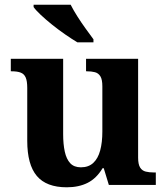

<svg xmlns="http://www.w3.org/2000/svg" viewBox="-20 -786 707 816"><path d="M263.7 10Q177.2 10 136.5 -38.2Q95.8 -86.5 95.8 -187.7V-412.1Q95.8 -441.5 89.2 -456.6Q82.7 -471.7 68.2 -477.3Q53.8 -483 29.5 -483H25.9V-536H248.4V-215.9Q248.4 -173.5 255.3 -141.7Q262.2 -109.8 278.5 -92.3Q294.8 -74.9 323.8 -74.9Q356.2 -74.9 376.4 -93.6Q396.6 -112.4 405.8 -146.6Q415 -180.8 415 -227V-419.1Q415 -448.2 406.6 -461.7Q398.2 -475.3 383.5 -479.1Q368.8 -483 349.3 -483H345.7V-536H567V-116Q567 -87.5 575.6 -73.9Q584.2 -60.3 599.5 -56.7Q614.8 -53 633.9 -53H642.2V0H442.6L420.9 -71.1H415.9Q390.1 -27.9 352.6 -9Q315 10 263.7 10ZM309 -606Q285.5 -620 257.3 -639.5Q229.1 -659 201.6 -681Q174.2 -703 153 -723Q131.8 -743 122.8 -756V-766H280.3Q291.3 -744 308.4 -717Q325.5 -690 344.3 -664Q363.2 -638 377.2 -619V-606Z"/></svg>

Font: Noto Serif Gurmukhi
Style: Regular
Weight: 400
Designer: Vaibhav Singh and the Monotype Design Team
Foundry: Monotype Imaging Inc.
Version: Version 2.003